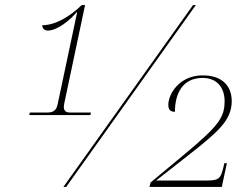

<svg xmlns="http://www.w3.org/2000/svg" viewBox="-20 -734 980 754"><path d="M95 -282H335L337 -292H261C251 -292 242 -292 236 -298C231 -303 229 -312 232 -326L314 -714H301C254 -669 198 -635 146 -635C146 -620 157 -614 168 -614C206 -614 256 -656 282 -687L283 -686L206 -323C200 -295 183 -292 162 -292H97ZM229 0H240L749 -714H738ZM567 0H851L871 -93H861L858 -80C846 -28 838 -25 782 -25H593L704 -112C833 -213 890 -259 890 -337C890 -397 852 -438 776 -438C683 -438 641 -363 641 -323C641 -303 649 -295 667 -295C667 -368 698 -428 776 -428C831 -428 862 -391 862 -337C862 -274 840 -241 708 -131L571 -17Z"/></svg>

Font: Noto Serif Display Thin
Style: Italic
Weight: 100
Italic angle: -12°
Designer: Monotype Design Team
Foundry: Monotype Imaging Inc.
Version: Version 2.009